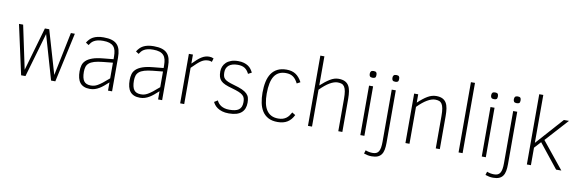

<svg xmlns="http://www.w3.org/2000/svg" viewBox="-59 -1246 5905 1957"><g transform="rotate(10 2893.5 -267.0)"><path d="M515.1 0H471.2L338.9 -458L206.1 0H161.1L48.8 -512.2H91.8L187 -62L316.9 -512.2H361.8L493.2 -62L585.9 -512.2H627Z M1060.5 0V-85Q1036.6 -63 1014.6 -44.7Q992.7 -26.4 970.7 -13.2Q948.7 0 925.3 7.6Q901.9 15.1 875 15.1Q838.9 15.1 813.5 4.6Q788.1 -5.9 772 -26.1Q755.9 -46.4 748.3 -76.2Q740.7 -106 740.7 -144Q740.7 -177.2 748.5 -205.8Q756.3 -234.4 779.5 -256.3Q802.7 -278.3 845 -293.5Q887.2 -308.6 955.6 -314.9L1060.5 -325.2V-352.1Q1060.5 -387.2 1054.2 -413.3Q1047.9 -439.5 1032 -456.8Q1016.1 -474.1 989.7 -482.7Q963.4 -491.2 923.8 -491.2Q892.1 -491.2 869.4 -485.8Q846.7 -480.5 830.6 -471.2Q814.5 -461.9 803.7 -449.5Q793 -437 784.7 -422.9L753.9 -442.9Q765.6 -462.4 780.5 -478Q795.4 -493.7 815.4 -504.4Q835.4 -515.1 862.1 -521Q888.7 -526.9 923.8 -526.9Q973.6 -526.9 1007.8 -516.4Q1042 -505.9 1063 -483.9Q1084 -461.9 1093.3 -428.2Q1102.5 -394.5 1102.5 -348.1V0ZM1060.5 -289.1 958 -278.8Q904.3 -273.4 870.6 -263.2Q836.9 -252.9 817.9 -236.8Q798.8 -220.7 791.7 -198.2Q784.7 -175.8 784.7 -146Q784.7 -80.6 806.4 -50.8Q828.1 -21 877.9 -21Q895 -21 911.4 -24.7Q927.7 -28.3 948 -39.8Q968.3 -51.3 995.1 -72Q1022 -92.8 1060.5 -127Z M1578.6 0V-85Q1554.7 -63 1532.7 -44.7Q1510.7 -26.4 1488.8 -13.2Q1466.8 0 1443.4 7.6Q1419.9 15.1 1393.1 15.1Q1356.9 15.1 1331.5 4.6Q1306.2 -5.9 1290 -26.1Q1273.9 -46.4 1266.4 -76.2Q1258.8 -106 1258.8 -144Q1258.8 -177.2 1266.6 -205.8Q1274.4 -234.4 1297.6 -256.3Q1320.8 -278.3 1363 -293.5Q1405.3 -308.6 1473.6 -314.9L1578.6 -325.2V-352.1Q1578.6 -387.2 1572.3 -413.3Q1565.9 -439.5 1550 -456.8Q1534.2 -474.1 1507.8 -482.7Q1481.4 -491.2 1441.9 -491.2Q1410.2 -491.2 1387.5 -485.8Q1364.7 -480.5 1348.6 -471.2Q1332.5 -461.9 1321.8 -449.5Q1311 -437 1302.7 -422.9L1272 -442.9Q1283.7 -462.4 1298.6 -478Q1313.5 -493.7 1333.5 -504.4Q1353.5 -515.1 1380.1 -521Q1406.7 -526.9 1441.9 -526.9Q1491.7 -526.9 1525.9 -516.4Q1560.1 -505.9 1581.1 -483.9Q1602.1 -461.9 1611.3 -428.2Q1620.6 -394.5 1620.6 -348.1V0ZM1578.6 -289.1 1476.1 -278.8Q1422.4 -273.4 1388.7 -263.2Q1355 -252.9 1335.9 -236.8Q1316.9 -220.7 1309.8 -198.2Q1302.7 -175.8 1302.7 -146Q1302.7 -80.6 1324.5 -50.8Q1346.2 -21 1396 -21Q1413.1 -21 1429.4 -24.7Q1445.8 -28.3 1466.1 -39.8Q1486.3 -51.3 1513.2 -72Q1540 -92.8 1578.6 -127Z M2051.8 -472.2Q2041.5 -476.6 2034.2 -478.3Q2026.9 -480 2017.1 -480Q1996.6 -480 1979.5 -475.3Q1962.4 -470.7 1943.8 -459Q1925.3 -447.3 1902.8 -426.8Q1880.4 -406.2 1849.1 -375V0H1807.1V-512.2H1849.1V-418.9Q1875.5 -445.8 1897 -464.8Q1918.5 -483.9 1938 -496.1Q1957.5 -508.3 1976.6 -514.2Q1995.6 -520 2017.1 -520Q2029.8 -520 2040.8 -517.6Q2051.8 -515.1 2063 -509.8Z M2482.9 -125Q2482.9 -92.8 2473.1 -66.9Q2463.4 -41 2442.9 -22.7Q2422.4 -4.4 2389.9 5.4Q2357.4 15.1 2312 15.1Q2272 15.1 2242.9 6.1Q2213.9 -2.9 2194.1 -16.6Q2174.3 -30.3 2162.6 -45.9Q2150.9 -61.5 2145 -74.2L2180.2 -96.2Q2187.5 -80.6 2198.7 -67.1Q2210 -53.7 2225.8 -43.9Q2241.7 -34.2 2262.7 -28.6Q2283.7 -22.9 2311 -22.9Q2342.3 -22.9 2366.7 -27.8Q2391.1 -32.7 2407.5 -44.2Q2423.8 -55.7 2432.4 -75.2Q2440.9 -94.7 2440.9 -124Q2440.9 -147.5 2435.5 -164.6Q2430.2 -181.6 2414.8 -195.1Q2399.4 -208.5 2371.8 -219.7Q2344.2 -231 2300.3 -243.2Q2256.3 -254.9 2227.8 -267.6Q2199.2 -280.3 2182.9 -297.1Q2166.5 -314 2159.9 -336.7Q2153.3 -359.4 2153.3 -392.1Q2153.3 -417.5 2162.8 -441.7Q2172.4 -465.8 2192.1 -484.9Q2211.9 -503.9 2242.7 -515.4Q2273.4 -526.9 2315.9 -526.9Q2350.6 -526.9 2376 -519.3Q2401.4 -511.7 2419.9 -499.3Q2438.5 -486.8 2450.9 -470Q2463.4 -453.1 2472.2 -435.1L2436 -416Q2417.5 -454.1 2390.1 -471.4Q2362.8 -488.8 2317.9 -488.8Q2286.6 -488.8 2263.7 -481.7Q2240.7 -474.6 2225.6 -461.7Q2210.4 -448.7 2202.9 -430.9Q2195.3 -413.1 2195.3 -391.1Q2195.3 -368.2 2199.5 -351.8Q2203.6 -335.4 2216.3 -323Q2229 -310.5 2252.4 -300.5Q2275.9 -290.5 2314 -279.8Q2368.2 -265.1 2401.1 -250Q2434.1 -234.9 2452.4 -216.8Q2470.7 -198.7 2476.8 -176.5Q2482.9 -154.3 2482.9 -125Z M2982.9 -85.9Q2958 -34.7 2917.7 -9.8Q2877.4 15.1 2816.9 15.1Q2759.3 15.1 2720.5 -5.6Q2681.6 -26.4 2658.2 -62.7Q2634.8 -99.1 2624.8 -148.2Q2614.7 -197.3 2614.7 -253.9Q2614.7 -316.4 2625.7 -366.9Q2636.7 -417.5 2660.9 -452.9Q2685.1 -488.3 2723.6 -507.6Q2762.2 -526.9 2816.9 -526.9Q2873 -526.9 2911.1 -502.2Q2949.2 -477.5 2977.1 -424.8L2941.9 -405.8Q2930.7 -427.7 2918.5 -443.8Q2906.2 -460 2891.1 -470.5Q2876 -481 2857.4 -486.1Q2838.9 -491.2 2814.9 -491.2Q2735.4 -491.2 2697 -432.9Q2658.7 -374.5 2658.7 -251Q2658.7 -197.3 2667.5 -154.5Q2676.3 -111.8 2695.3 -82.3Q2714.4 -52.7 2744.4 -36.9Q2774.4 -21 2816.9 -21Q2844.7 -21 2865.2 -27.6Q2885.7 -34.2 2901.1 -45.9Q2916.5 -57.6 2927.7 -73.2Q2939 -88.9 2948.7 -106.9Z M3443.8 0V-335Q3443.8 -382.3 3438.5 -412.4Q3433.1 -442.4 3421.9 -459.5Q3410.6 -476.6 3393.3 -482.7Q3376 -488.8 3352.5 -488.8Q3315.9 -488.8 3271 -462.6Q3226.1 -436.5 3171.9 -381.8V0H3129.9V-727.1H3171.9V-425.8Q3222.2 -472.2 3266.6 -499.5Q3311 -526.9 3353.5 -526.9Q3394 -526.9 3419.7 -514.6Q3445.3 -502.4 3460 -478.8Q3474.6 -455.1 3480.2 -420.7Q3485.8 -386.2 3485.8 -341.8V0Z M3727.5 -631.8Q3727.5 -611.3 3719.5 -604.2Q3711.4 -597.2 3692.9 -597.2Q3672.9 -597.2 3665.3 -606.2Q3657.7 -615.2 3657.7 -631.8Q3657.7 -649.9 3665.8 -658.4Q3673.8 -667 3692.9 -667Q3712.4 -667 3720 -658.9Q3727.5 -650.9 3727.5 -631.8ZM3671.9 0V-512.2H3713.9V0Z M3962.4 -631.8Q3962.4 -611.3 3954.3 -604.2Q3946.3 -597.2 3927.7 -597.2Q3907.7 -597.2 3900.1 -606.2Q3892.6 -615.2 3892.6 -631.8Q3892.6 -649.9 3900.9 -658.4Q3909.2 -667 3927.7 -667Q3947.3 -667 3954.8 -658.9Q3962.4 -650.9 3962.4 -631.8ZM3948.7 30.8Q3948.7 71.8 3942.9 102.3Q3937 132.8 3922.4 152.8Q3907.7 172.9 3883.5 182.9Q3859.4 192.9 3822.8 192.9Q3801.3 192.9 3782 189.2Q3762.7 185.5 3741.7 178.2L3752.4 143.1Q3769.5 149.9 3787.8 153.6Q3806.2 157.2 3826.7 157.2Q3848.1 157.2 3863.3 150.6Q3878.4 144 3888.2 128.7Q3897.9 113.3 3902.3 88.4Q3906.7 63.5 3906.7 26.9V-512.2H3948.7Z M4452.6 0V-335Q4452.6 -382.3 4447.3 -412.4Q4441.9 -442.4 4430.7 -459.5Q4419.4 -476.6 4402.1 -482.7Q4384.8 -488.8 4361.3 -488.8Q4324.7 -488.8 4279.8 -462.6Q4234.9 -436.5 4180.7 -381.8V0H4138.7V-512.2H4180.7V-425.8Q4207 -450.7 4231 -469.5Q4254.9 -488.3 4277.1 -501.2Q4299.3 -514.2 4321 -520.5Q4342.8 -526.9 4365.2 -526.9Q4404.8 -526.9 4429.9 -514.6Q4455.1 -502.4 4469.5 -478.8Q4483.9 -455.1 4489.3 -420.7Q4494.6 -386.2 4494.6 -341.8V0Z M4688.5 0V-727.1H4730.5V0Z M4984.4 -631.8Q4984.4 -611.3 4976.3 -604.2Q4968.3 -597.2 4949.7 -597.2Q4929.7 -597.2 4922.1 -606.2Q4914.6 -615.2 4914.6 -631.8Q4914.6 -649.9 4922.6 -658.4Q4930.7 -667 4949.7 -667Q4969.2 -667 4976.8 -658.9Q4984.4 -650.9 4984.4 -631.8ZM4928.7 0V-512.2H4970.7V0Z M5219.2 -631.8Q5219.2 -611.3 5211.2 -604.2Q5203.1 -597.2 5184.6 -597.2Q5164.6 -597.2 5157 -606.2Q5149.4 -615.2 5149.4 -631.8Q5149.4 -649.9 5157.7 -658.4Q5166 -667 5184.6 -667Q5204.1 -667 5211.7 -658.9Q5219.2 -650.9 5219.2 -631.8ZM5205.6 30.8Q5205.6 71.8 5199.7 102.3Q5193.8 132.8 5179.2 152.8Q5164.6 172.9 5140.4 182.9Q5116.2 192.9 5079.6 192.9Q5058.1 192.9 5038.8 189.2Q5019.5 185.5 4998.5 178.2L5009.3 143.1Q5026.4 149.9 5044.7 153.6Q5063 157.2 5083.5 157.2Q5105 157.2 5120.1 150.6Q5135.3 144 5145 128.7Q5154.8 113.3 5159.2 88.4Q5163.6 63.5 5163.6 26.9V-512.2H5205.6Z M5698.2 0 5499.5 -249 5437.5 -181.2V0H5395.5V-727.1H5437.5V-231L5688.5 -512.2H5741.2L5528.3 -276.9L5752.4 0Z"/></g></svg>

Font: Clear Sans Thin
Style: Regular
Weight: 250
Foundry: Intel Corporation
Version: Version 1.00